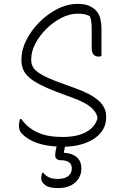

<svg xmlns="http://www.w3.org/2000/svg" viewBox="-20 -740 640 984"><path d="M397 123Q397 167 365 195.5Q333 224 277 224Q232 224 211.5 208.5Q191 193 191 174Q191 160 196 146H202Q216 162 232 169.5Q248 177 277 177Q311 177 329.5 162.5Q348 148 348 123Q348 81 290 81Q278 81 270.5 74.5Q263 68 263 59Q263 45 265 33.5Q267 22 270 11Q151 4 94 -53Q77 -70 77 -93Q77 -114 83 -130H89Q122 -84 173 -61Q224 -38 300 -38Q375 -38 421 -63Q467 -88 480 -134V-137Q473 -168 444.5 -191.5Q416 -215 357 -237L271 -269Q171 -307 130.5 -342Q90 -377 90 -428V-438Q90 -485 115 -534.5Q140 -584 181.5 -626Q223 -668 274 -694Q325 -720 378 -720Q413 -720 434.5 -711Q456 -702 470 -688Q488 -670 494 -645Q500 -620 500 -596V-453Q494 -450 486 -450Q450 -450 450 -494Q450 -550 450 -581Q450 -612 448 -628.5Q446 -645 440 -657Q426 -665 409.5 -667.5Q393 -670 378 -670Q337 -670 295 -648.5Q253 -627 218 -592.5Q183 -558 161.5 -517Q140 -476 140 -437V-430Q140 -413 149.5 -395.5Q159 -378 190 -359.5Q221 -341 283 -318L368 -287Q446 -259 485 -224.5Q524 -190 524 -144V-139Q524 -72 465.5 -31.5Q407 9 313 12Q310 24 308 37V43Q349 45 373 65.5Q397 86 397 123Z"/></svg>

Font: Recursive Mn Csl St Lt
Style: Regular
Weight: 300
Monospace: yes
Version: Version 1.079;hotconv 1.0.112;makeotfexe 2.5.65598; ttfautoh